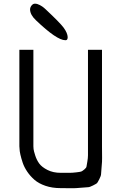

<svg xmlns="http://www.w3.org/2000/svg" viewBox="-20 -1020 658 1041"><path d="M334 -802Q288 -802 175 -910Q144 -939 143 -968Q143 -980 151 -990Q159 -1000 169 -1000H170Q182 -1000 196 -992.5Q210 -985 218 -978L227 -970Q305 -897 325 -870Q346 -841 347 -819Q347 -802 336 -802ZM309 0Q263 0 226.5 -12.5Q190 -25 167 -45Q144 -65 127.5 -89.5Q111 -114 103 -138Q95 -162 90.5 -182Q86 -202 86 -214L85 -227V-750H161V-227Q161 -221 162 -211.5Q163 -202 171 -177Q179 -152 193 -133Q207 -114 237.5 -98.5Q268 -83 309 -83Q344 -83 358 -83Q372 -83 393.5 -85.5Q415 -88 420.5 -90Q426 -92 437 -101Q448 -110 449 -117Q450 -124 453.5 -143.5Q457 -163 457 -178.5Q457 -194 457 -227V-750H533V-227Q533 -183 533.5 -164.5Q534 -146 531 -116Q528 -86 528 -76.5Q528 -67 518.5 -48.5Q509 -30 506 -27Q503 -24 484.5 -14.5Q466 -5 457.5 -5Q449 -5 418 -2Q387 1 370.5 0.5Q354 0 309 0Z"/></svg>

Font: Hermit Light
Style: Regular
Weight: 300
Designer: Pablo Caro
Version: Version 2.000;PS 002.000;hotconv 1.0.88;makeotf.lib2.5.64775